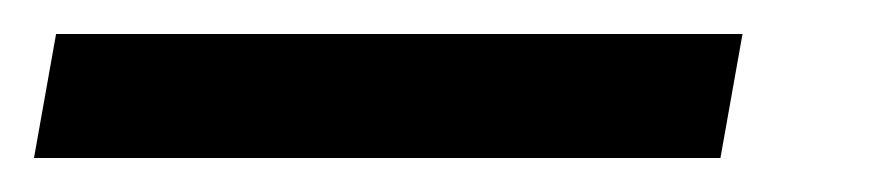

<svg xmlns="http://www.w3.org/2000/svg" viewBox="-89 70 523 113"><path d="M-69 163 -56 90H348L335 163Z"/></svg>

Font: Inria Sans
Style: Bold Italic
Weight: 700
Italic angle: -10°
Designer: Black Foundry Team
Foundry: Black Foundry
Version: Version 1.2; ttfautohint (v1.8.3)